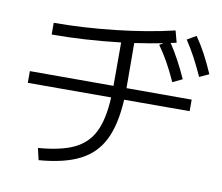

<svg xmlns="http://www.w3.org/2000/svg" viewBox="-77 -791 1018 881"><g transform="rotate(10 432.0 -350.5)"><path d="M434.1 -344.2 45.9 -343.8V-398.4H435.5V-600.6Q267.6 -581.1 115.2 -581.1V-635.7Q251 -635.7 400.1 -652.3Q549.3 -668.9 671.9 -698.2L686.5 -643.6L659.7 -637.7Q703.1 -572.8 743.2 -483.4L698.2 -461.9Q675.8 -511.2 654.8 -548.8Q633.8 -586.4 609.4 -620.1L627.4 -630.9Q570.8 -619.6 495.1 -608.4L496.1 -398.4H799.8V-344.7L494.6 -344.2Q488.3 -227.1 452.9 -156Q417.5 -85 345.9 -48.6Q274.4 -12.2 156.2 -2.9L143.6 -57.6Q249.5 -65.9 310.3 -95Q371.1 -124 400.1 -183.1Q429.2 -242.2 434.1 -344.2ZM729.5 -666 771.5 -690.4Q796.4 -654.3 817.4 -615Q838.4 -575.7 859.4 -527.3L815.4 -506.8Q793 -556.2 772.7 -593.8Q752.4 -631.3 729.5 -666Z"/></g></svg>

Font: Pretendard GOV Light
Style: Regular
Weight: 300
Designer: Base glyphs from Inter by Rasmus Andersson; Hangeul glyphs from Noto Sans CJK(Source Han Sans) by Jang Soo-young and Kan
Foundry: Kil Hyung-jin
Version: Version 1.309